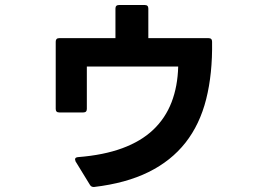

<svg xmlns="http://www.w3.org/2000/svg" viewBox="-20 -691 1040 765"><path d="M353 54Q343 54 338 45L281 -48Q279 -54 279 -56Q279 -64 291 -65Q393 -73 467.5 -100.5Q542 -128 590.5 -174Q639 -220 663.5 -283.5Q688 -347 690 -426H326V-257Q326 -243 312 -243H216Q202 -243 202 -257V-525Q202 -539 216 -539H440V-657Q440 -671 454 -671H557Q571 -671 571 -657V-539H811Q825 -539 825 -525Q827 -397 801.5 -296Q776 -195 719 -122.5Q662 -50 572 -5.5Q482 39 355 54Z"/></svg>

Font: LINE Seed JP_TTF Bold
Style: Regular
Weight: 700
Designer: LINE & Fontrix & Fontworks
Version: Version 1.009